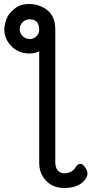

<svg xmlns="http://www.w3.org/2000/svg" viewBox="-20 -734 470 955"><path d="M193 144Q175 116 175 76V-479Q157 -468 124 -468Q90 -468 62 -484.5Q34 -501 17.5 -529Q1 -557 1 -591Q7 -643 29 -668Q51 -693 72 -703.5Q93 -714 127 -714Q161 -714 191 -699Q255 -668 255 -589V72Q255 101 268 114.5Q281 128 298 128Q340 128 358 95Q367 81 380 81Q392 81 403.5 98.5Q415 116 415 130Q415 145 401 162Q369 201 299 201Q229 201 193 144ZM175 -585Q175 -638 128 -638Q107 -638 92.5 -623.5Q78 -609 78 -589Q78 -569 92.5 -554.5Q107 -540 128 -540Q149 -540 162 -554Q175 -568 175 -585Z"/></svg>

Font: ToneOZ-Pinyin-WenKai-Medium
Style: Medium
Weight: 700
Designer: Fontworks Inc.
Foundry: ToneOZ
Version: Version 0.240331